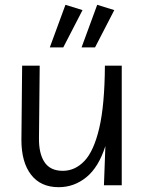

<svg xmlns="http://www.w3.org/2000/svg" viewBox="-20 -770 601 798"><path d="M224 8Q149 8 109 -44Q69 -96 69 -188L72 -497H145L142 -197Q141 -132 165 -96Q189 -60 241 -60Q292 -60 331 -101Q370 -142 392.5 -237.5Q415 -333 416 -497H486V0H412L418 -163Q390 -75 339 -33.5Q288 8 224 8ZM375 -573H319L384 -750L455 -728ZM243 -573H187L252 -750L323 -728Z"/></svg>

Font: LivvicRegular
Style: Regular
Weight: 400
Designer: Jacques Le Bailly, Baron von Fonthausen
Version: Version 1.001; ttfautohint (v1.8.2)